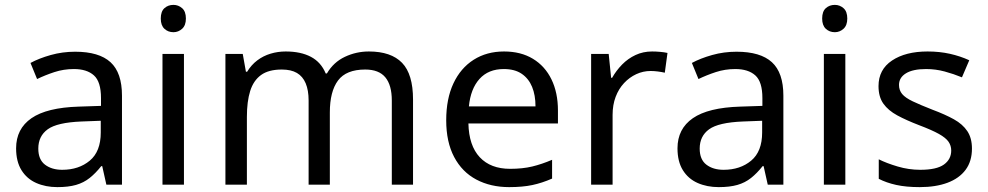

<svg xmlns="http://www.w3.org/2000/svg" viewBox="-20 -757 4049 787"><path d="M288 -545Q386 -545 433 -502Q480 -459 480 -365V0H416L399 -76H395Q372 -47 347.5 -27.5Q323 -8 291.5 1Q260 10 215 10Q167 10 128.5 -7Q90 -24 68 -59.5Q46 -95 46 -149Q46 -229 109 -272.5Q172 -316 303 -320L394 -323V-355Q394 -422 365 -448Q336 -474 283 -474Q241 -474 203 -461.5Q165 -449 132 -433L105 -499Q140 -518 188 -531.5Q236 -545 288 -545ZM314 -259Q214 -255 175.5 -227Q137 -199 137 -148Q137 -103 164.5 -82Q192 -61 235 -61Q303 -61 348 -98.5Q393 -136 393 -214V-262Z M734 -536V0H646V-536ZM691 -737Q711 -737 726.5 -723.5Q742 -710 742 -681Q742 -653 726.5 -639Q711 -625 691 -625Q669 -625 654 -639Q639 -653 639 -681Q639 -710 654 -723.5Q669 -737 691 -737Z M1492 -546Q1583 -546 1628 -499.5Q1673 -453 1673 -349V0H1586V-345Q1586 -408 1559.5 -440Q1533 -472 1477 -472Q1399 -472 1365.5 -427Q1332 -382 1332 -296V0H1245V-345Q1245 -387 1233 -415.5Q1221 -444 1197 -458Q1173 -472 1135 -472Q1081 -472 1050 -449.5Q1019 -427 1005.5 -384Q992 -341 992 -278V0H904V-536H975L988 -463H993Q1010 -491 1034.5 -509.5Q1059 -528 1089 -537Q1119 -546 1151 -546Q1213 -546 1254.5 -524Q1296 -502 1315 -456H1320Q1347 -502 1393.5 -524Q1440 -546 1492 -546Z M2046 -546Q2115 -546 2164.5 -516Q2214 -486 2240.5 -431.5Q2267 -377 2267 -304V-251H1900Q1902 -160 1946.5 -112.5Q1991 -65 2071 -65Q2122 -65 2161.5 -74.5Q2201 -84 2243 -102V-25Q2202 -7 2162 1.5Q2122 10 2067 10Q1991 10 1932.5 -21Q1874 -52 1841.5 -113.5Q1809 -175 1809 -264Q1809 -352 1838.5 -415Q1868 -478 1921.5 -512Q1975 -546 2046 -546ZM2045 -474Q1982 -474 1945.5 -433.5Q1909 -393 1902 -321H2175Q2175 -367 2161 -401Q2147 -435 2118.5 -454.5Q2090 -474 2045 -474Z M2653 -546Q2668 -546 2685.5 -544.5Q2703 -543 2716 -540L2705 -459Q2692 -462 2676.5 -464Q2661 -466 2647 -466Q2616 -466 2588 -453Q2560 -440 2538 -416.5Q2516 -393 2503.5 -360Q2491 -327 2491 -286V0H2403V-536H2475L2485 -438H2489Q2506 -468 2530 -492.5Q2554 -517 2585 -531.5Q2616 -546 2653 -546Z M2999 -545Q3097 -545 3144 -502Q3191 -459 3191 -365V0H3127L3110 -76H3106Q3083 -47 3058.5 -27.5Q3034 -8 3002.5 1Q2971 10 2926 10Q2878 10 2839.5 -7Q2801 -24 2779 -59.5Q2757 -95 2757 -149Q2757 -229 2820 -272.5Q2883 -316 3014 -320L3105 -323V-355Q3105 -422 3076 -448Q3047 -474 2994 -474Q2952 -474 2914 -461.5Q2876 -449 2843 -433L2816 -499Q2851 -518 2899 -531.5Q2947 -545 2999 -545ZM3025 -259Q2925 -255 2886.5 -227Q2848 -199 2848 -148Q2848 -103 2875.5 -82Q2903 -61 2946 -61Q3014 -61 3059 -98.5Q3104 -136 3104 -214V-262Z M3445 -536V0H3357V-536ZM3402 -737Q3422 -737 3437.5 -723.5Q3453 -710 3453 -681Q3453 -653 3437.5 -639Q3422 -625 3402 -625Q3380 -625 3365 -639Q3350 -653 3350 -681Q3350 -710 3365 -723.5Q3380 -737 3402 -737Z M3964 -148Q3964 -96 3938 -61Q3912 -26 3864 -8Q3816 10 3750 10Q3694 10 3653.5 1Q3613 -8 3582 -24V-104Q3614 -88 3659.5 -74.5Q3705 -61 3752 -61Q3819 -61 3849 -82.5Q3879 -104 3879 -140Q3879 -160 3868 -176Q3857 -192 3828.5 -208Q3800 -224 3747 -244Q3695 -264 3658 -284Q3621 -304 3601 -332Q3581 -360 3581 -404Q3581 -472 3636.5 -509Q3692 -546 3782 -546Q3831 -546 3873.5 -536.5Q3916 -527 3953 -510L3923 -440Q3889 -454 3852 -464Q3815 -474 3776 -474Q3722 -474 3693.5 -456.5Q3665 -439 3665 -409Q3665 -387 3678 -371.5Q3691 -356 3721.5 -341.5Q3752 -327 3803 -307Q3854 -288 3890 -268Q3926 -248 3945 -219.5Q3964 -191 3964 -148Z"/></svg>

Font: usinhala15
Style: Book
Weight: 400
Designer: Jelle Bosma - Monotype Design Team
Foundry: Monotype Imaging Inc.
Version: Version 2.003